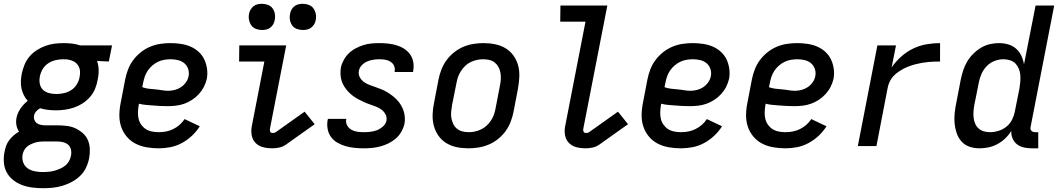

<svg xmlns="http://www.w3.org/2000/svg" viewBox="-43 -769 5571 1011"><path d="M185 222Q156 222 127.5 218.5Q99 215 73.5 205.5Q48 196 26.5 179Q5 162 -7.5 139Q-20 116 -22.5 87.5Q-25 59 -19 30Q-16 14 -10.5 -1.5Q-5 -17 5.5 -31Q16 -45 29 -56Q42 -67 57 -76Q47 -91 43.5 -110Q40 -129 44 -149Q49 -174 65 -197.5Q81 -221 103 -238Q91 -251 82.5 -268Q74 -285 70 -303.5Q66 -322 67 -342.5Q68 -363 72 -383Q77 -406 86.5 -429Q96 -452 112.5 -471.5Q129 -491 151 -505Q173 -519 196.5 -527.5Q220 -536 244 -539Q268 -542 291 -542Q314 -542 336 -539.5Q358 -537 379 -530H547L530 -445L468 -448Q476 -425 476.5 -399.5Q477 -374 471 -348Q467 -324 457.5 -301Q448 -278 431 -258.5Q414 -239 392.5 -225Q371 -211 347.5 -203Q324 -195 299.5 -191.5Q275 -188 252 -188Q230 -188 209 -190.5Q188 -193 169 -199Q156 -193 147 -182Q138 -171 136 -159Q134 -148 138 -137.5Q142 -127 150 -121Q158 -115 168.5 -112.5Q179 -110 191 -109H259Q284 -109 309 -106Q334 -103 355 -93Q376 -83 393.5 -67.5Q411 -52 420 -30.5Q429 -9 430 16Q431 41 426 66Q421 91 409.5 115Q398 139 378 158Q358 177 334 189.5Q310 202 285 209.5Q260 217 234.5 219.5Q209 222 185 222ZM253 -274Q273 -274 293.5 -278.5Q314 -283 332 -294.5Q350 -306 361.5 -325Q373 -344 376 -363Q380 -381 378 -397.5Q376 -414 366.5 -427Q357 -440 342.5 -447Q328 -454 311 -456L290 -457Q271 -457 250.5 -452.5Q230 -448 211.5 -436Q193 -424 182 -405.5Q171 -387 167 -367Q163 -347 166.5 -328Q170 -309 183 -296.5Q196 -284 214.5 -279Q233 -274 253 -274ZM184 137Q199 137 214 135.5Q229 134 243.5 130Q258 126 273 119.5Q288 113 300.5 103Q313 93 320.5 79Q328 65 331 50Q334 34 330.5 18.5Q327 3 316.5 -6.5Q306 -16 290.5 -20Q275 -24 259 -24H184Q173 -24 162 -22.5Q151 -21 140 -17.5Q129 -14 117.5 -8.5Q106 -3 97.5 5Q89 13 83.5 23.5Q78 34 76 45Q72 67 79.5 87Q87 107 103.5 118Q120 129 141 133Q162 137 184 137Z M793 12Q760 12 728.5 6.5Q697 1 670 -13Q643 -27 623.5 -50.5Q604 -74 594.5 -103Q585 -132 585.5 -164.5Q586 -197 593 -230L616 -350Q621 -376 631 -402.5Q641 -429 658 -452Q675 -475 698 -493.5Q721 -512 747.5 -523Q774 -534 801 -538Q828 -542 854 -542Q882 -542 909 -538Q936 -534 959.5 -524Q983 -514 1002 -497Q1021 -480 1032 -457.5Q1043 -435 1047 -408Q1051 -381 1046 -354Q1041 -332 1030.5 -311.5Q1020 -291 1004 -273.5Q988 -256 968 -243Q948 -230 926.5 -222.5Q905 -215 883 -212.5Q861 -210 839 -210Q820 -210 801 -211Q782 -212 763.5 -213.5Q745 -215 726 -216.5Q707 -218 689 -223L687 -214Q684 -195 683.5 -177Q683 -159 687 -142.5Q691 -126 701 -112Q711 -98 725 -89Q739 -80 757 -76.5Q775 -73 793 -73Q812 -73 831 -76.5Q850 -80 868.5 -89Q887 -98 902.5 -111.5Q918 -125 929 -142L1009 -104Q992 -77 967.5 -54Q943 -31 914 -15.5Q885 0 854 6Q823 12 793 12ZM843 -291Q860 -291 877.5 -295.5Q895 -300 910 -310Q925 -320 936 -335.5Q947 -351 950 -368Q954 -388 947.5 -406.5Q941 -425 927 -436.5Q913 -448 894 -452.5Q875 -457 855 -457Q839 -457 821.5 -454Q804 -451 788.5 -443.5Q773 -436 759 -424Q745 -412 735 -397Q725 -382 719.5 -366Q714 -350 711 -334L706 -310Q722 -304 739 -302Q756 -300 774 -298.5Q792 -297 809 -294Q826 -291 843 -291Z M1390 12Q1365 12 1342 6Q1319 0 1303 -16Q1287 -32 1282.5 -56Q1278 -80 1283 -105L1349 -445H1216L1217 -530H1464L1378 -89Q1377 -82 1380 -75.5Q1383 -69 1391 -69Q1395 -69 1400 -69.5Q1405 -70 1409 -73L1561 -181L1614 -115L1462 -7Q1446 4 1427 8Q1408 12 1390 12Z M1552 -611Q1535 -611 1519.5 -617Q1504 -623 1495 -636Q1486 -649 1483.5 -665.5Q1481 -682 1485 -699Q1487 -710 1493 -720Q1499 -730 1508.5 -737Q1518 -744 1529 -746.5Q1540 -749 1551 -749Q1568 -749 1583.5 -743Q1599 -737 1608 -724Q1617 -711 1620 -694.5Q1623 -678 1619 -661Q1617 -650 1610.5 -640Q1604 -630 1595 -623Q1586 -616 1574.5 -613.5Q1563 -611 1552 -611ZM1337 -611Q1320 -611 1304.5 -617Q1289 -623 1280 -636Q1271 -649 1268 -665.5Q1265 -682 1269 -699Q1271 -710 1277.5 -720Q1284 -730 1293 -737Q1302 -744 1313.5 -746.5Q1325 -749 1336 -749Q1353 -749 1368.5 -743Q1384 -737 1393 -724Q1402 -711 1404.5 -694.5Q1407 -678 1403 -661Q1401 -650 1395 -640Q1389 -630 1379.5 -623Q1370 -616 1359 -613.5Q1348 -611 1337 -611Z M1872 12Q1847 12 1823 9.5Q1799 7 1776.5 0.5Q1754 -6 1734 -17.5Q1714 -29 1700.5 -47Q1687 -65 1682.5 -88.5Q1678 -112 1682 -136L1684 -143H1781L1780 -140Q1777 -123 1785 -108.5Q1793 -94 1807 -86Q1821 -78 1838 -75.5Q1855 -73 1872 -73Q1890 -73 1907.5 -75Q1925 -77 1942 -83.5Q1959 -90 1974 -103.5Q1989 -117 1992 -134Q1995 -152 1987 -167Q1979 -182 1965.5 -192Q1952 -202 1936 -208Q1920 -214 1904 -219.5Q1888 -225 1872.5 -232Q1857 -239 1842.5 -247Q1828 -255 1814.5 -265Q1801 -275 1790 -287Q1779 -299 1770 -313Q1761 -327 1756 -343Q1751 -359 1750 -377Q1749 -395 1752 -413Q1756 -433 1767 -453Q1778 -473 1794 -488.5Q1810 -504 1830 -514.5Q1850 -525 1870.5 -531.5Q1891 -538 1912 -540Q1933 -542 1954 -542Q1978 -542 2001 -539.5Q2024 -537 2045.5 -530.5Q2067 -524 2085.5 -512Q2104 -500 2116.5 -482.5Q2129 -465 2133 -442.5Q2137 -420 2133 -397L2132 -390H2035V-393Q2038 -409 2032 -422.5Q2026 -436 2013.5 -444Q2001 -452 1986 -454.5Q1971 -457 1955 -457Q1939 -457 1922.5 -454.5Q1906 -452 1890.5 -445.5Q1875 -439 1862.5 -426Q1850 -413 1847 -397Q1843 -379 1851 -363.5Q1859 -348 1872.5 -338Q1886 -328 1902 -322Q1918 -316 1934 -310.5Q1950 -305 1966 -298.5Q1982 -292 1996 -283.5Q2010 -275 2023 -265Q2036 -255 2047.5 -243Q2059 -231 2067.5 -217Q2076 -203 2081.5 -187Q2087 -171 2088.5 -153.5Q2090 -136 2087 -118Q2082 -96 2070.5 -75.5Q2059 -55 2041 -39.5Q2023 -24 2002.5 -14Q1982 -4 1959.5 2Q1937 8 1915 10Q1893 12 1872 12Z M2424 12Q2392 12 2362.5 6Q2333 0 2308 -15Q2283 -30 2266 -54Q2249 -78 2241.5 -106.5Q2234 -135 2235 -166.5Q2236 -198 2243 -230L2266 -350Q2271 -376 2281 -402Q2291 -428 2307.5 -451Q2324 -474 2347 -492.5Q2370 -511 2395.5 -522Q2421 -533 2448.5 -537.5Q2476 -542 2502 -542Q2534 -542 2564 -536Q2594 -530 2619 -515Q2644 -500 2661 -476Q2678 -452 2685.5 -423.5Q2693 -395 2691.5 -363.5Q2690 -332 2684 -300L2661 -180Q2656 -154 2646 -128Q2636 -102 2619.5 -79Q2603 -56 2580 -37.5Q2557 -19 2531 -8Q2505 3 2477.5 7.5Q2450 12 2424 12ZM2426 -73Q2442 -73 2458 -76.5Q2474 -80 2490 -87.5Q2506 -95 2519 -107Q2532 -119 2542 -134Q2552 -149 2557.5 -164.5Q2563 -180 2566 -196L2589 -316Q2593 -334 2594 -351Q2595 -368 2592.5 -384Q2590 -400 2582.5 -414.5Q2575 -429 2563 -439Q2551 -449 2535 -453Q2519 -457 2501 -457Q2485 -457 2468.5 -453.5Q2452 -450 2436 -442.5Q2420 -435 2407.5 -423Q2395 -411 2385 -396Q2375 -381 2369.5 -365.5Q2364 -350 2361 -334L2337 -214Q2334 -196 2332.5 -179Q2331 -162 2334 -146Q2337 -130 2344 -115.5Q2351 -101 2363.5 -91Q2376 -81 2392 -77Q2408 -73 2426 -73Z M3040 12Q3015 12 2992 6Q2969 0 2953 -16Q2937 -32 2932.5 -56Q2928 -80 2933 -105L3040 -655H2907L2908 -740H3155L3028 -89Q3027 -82 3030 -75.5Q3033 -69 3041 -69Q3045 -69 3050 -69.5Q3055 -70 3059 -73L3211 -181L3264 -115L3112 -7Q3096 4 3077 8Q3058 12 3040 12Z M3543 12Q3510 12 3478.5 6.5Q3447 1 3420 -13Q3393 -27 3373.5 -50.5Q3354 -74 3344.5 -103Q3335 -132 3335.5 -164.5Q3336 -197 3343 -230L3366 -350Q3371 -376 3381 -402.5Q3391 -429 3408 -452Q3425 -475 3448 -493.5Q3471 -512 3497.5 -523Q3524 -534 3551 -538Q3578 -542 3604 -542Q3632 -542 3659 -538Q3686 -534 3709.5 -524Q3733 -514 3752 -497Q3771 -480 3782 -457.5Q3793 -435 3797 -408Q3801 -381 3796 -354Q3791 -332 3780.5 -311.5Q3770 -291 3754 -273.5Q3738 -256 3718 -243Q3698 -230 3676.5 -222.5Q3655 -215 3633 -212.5Q3611 -210 3589 -210Q3570 -210 3551 -211Q3532 -212 3513.5 -213.5Q3495 -215 3476 -216.5Q3457 -218 3439 -223L3437 -214Q3434 -195 3433.5 -177Q3433 -159 3437 -142.5Q3441 -126 3451 -112Q3461 -98 3475 -89Q3489 -80 3507 -76.5Q3525 -73 3543 -73Q3562 -73 3581 -76.5Q3600 -80 3618.5 -89Q3637 -98 3652.5 -111.5Q3668 -125 3679 -142L3759 -104Q3742 -77 3717.5 -54Q3693 -31 3664 -15.5Q3635 0 3604 6Q3573 12 3543 12ZM3593 -291Q3610 -291 3627.5 -295.5Q3645 -300 3660 -310Q3675 -320 3686 -335.5Q3697 -351 3700 -368Q3704 -388 3697.5 -406.5Q3691 -425 3677 -436.5Q3663 -448 3644 -452.5Q3625 -457 3605 -457Q3589 -457 3571.5 -454Q3554 -451 3538.5 -443.5Q3523 -436 3509 -424Q3495 -412 3485 -397Q3475 -382 3469.5 -366Q3464 -350 3461 -334L3456 -310Q3472 -304 3489 -302Q3506 -300 3524 -298.5Q3542 -297 3559 -294Q3576 -291 3593 -291Z M4093 12Q4060 12 4028.5 6.5Q3997 1 3970 -13Q3943 -27 3923.5 -50.5Q3904 -74 3894.5 -103Q3885 -132 3885.5 -164.5Q3886 -197 3893 -230L3916 -350Q3921 -376 3931 -402.5Q3941 -429 3958 -452Q3975 -475 3998 -493.5Q4021 -512 4047.5 -523Q4074 -534 4101 -538Q4128 -542 4154 -542Q4182 -542 4209 -538Q4236 -534 4259.5 -524Q4283 -514 4302 -497Q4321 -480 4332 -457.5Q4343 -435 4347 -408Q4351 -381 4346 -354Q4341 -332 4330.5 -311.5Q4320 -291 4304 -273.5Q4288 -256 4268 -243Q4248 -230 4226.5 -222.5Q4205 -215 4183 -212.5Q4161 -210 4139 -210Q4120 -210 4101 -211Q4082 -212 4063.5 -213.5Q4045 -215 4026 -216.5Q4007 -218 3989 -223L3987 -214Q3984 -195 3983.5 -177Q3983 -159 3987 -142.5Q3991 -126 4001 -112Q4011 -98 4025 -89Q4039 -80 4057 -76.5Q4075 -73 4093 -73Q4112 -73 4131 -76.5Q4150 -80 4168.5 -89Q4187 -98 4202.5 -111.5Q4218 -125 4229 -142L4309 -104Q4292 -77 4267.5 -54Q4243 -31 4214 -15.5Q4185 0 4154 6Q4123 12 4093 12ZM4143 -291Q4160 -291 4177.5 -295.5Q4195 -300 4210 -310Q4225 -320 4236 -335.5Q4247 -351 4250 -368Q4254 -388 4247.5 -406.5Q4241 -425 4227 -436.5Q4213 -448 4194 -452.5Q4175 -457 4155 -457Q4139 -457 4121.5 -454Q4104 -451 4088.5 -443.5Q4073 -436 4059 -424Q4045 -412 4035 -397Q4025 -382 4019.5 -366Q4014 -350 4011 -334L4006 -310Q4022 -304 4039 -302Q4056 -300 4074 -298.5Q4092 -297 4109 -294Q4126 -291 4143 -291Z M4474 0 4577 -530H4675L4652 -414Q4674 -446 4703.5 -472Q4733 -498 4767 -514Q4801 -530 4836.5 -536Q4872 -542 4907 -542V-445Q4891 -445 4875.5 -444.5Q4860 -444 4844 -442.5Q4828 -441 4811.5 -438Q4795 -435 4779 -431Q4763 -427 4746.5 -421Q4730 -415 4715.5 -407.5Q4701 -400 4686 -389.5Q4671 -379 4659.5 -366Q4648 -353 4641 -337.5Q4634 -322 4631 -306L4572 0Z M5115 12Q5087 12 5062 3.5Q5037 -5 5020 -24Q5003 -43 4994.5 -68Q4986 -93 4983.5 -119.5Q4981 -146 4984 -174Q4987 -202 4993 -230L5016 -350Q5021 -374 5028.5 -397.5Q5036 -421 5049 -443.5Q5062 -466 5081 -485Q5100 -504 5122.5 -517.5Q5145 -531 5169.5 -536.5Q5194 -542 5218 -542Q5243 -542 5266.5 -535Q5290 -528 5307.5 -512.5Q5325 -497 5335 -475.5Q5345 -454 5349 -430L5410 -740H5508L5384 -102Q5382 -96 5383 -90.5Q5384 -85 5387.5 -81Q5391 -77 5396 -75Q5401 -73 5407 -73H5424V12H5390Q5369 12 5348.5 7.5Q5328 3 5312.5 -9Q5297 -21 5289 -39.5Q5281 -58 5282 -80Q5269 -58 5250 -40Q5231 -22 5208.5 -10Q5186 2 5162 7Q5138 12 5115 12ZM5170 -73Q5192 -73 5215 -80Q5238 -87 5257 -102.5Q5276 -118 5286.5 -139.5Q5297 -161 5301 -183L5325 -303Q5328 -321 5329.5 -339Q5331 -357 5329.5 -374.5Q5328 -392 5321.5 -407.5Q5315 -423 5304 -434.5Q5293 -446 5276 -451.5Q5259 -457 5241 -457Q5218 -457 5194 -448Q5170 -439 5152.5 -420.5Q5135 -402 5125 -379.5Q5115 -357 5111 -334L5087 -214Q5084 -197 5083 -180Q5082 -163 5084 -147Q5086 -131 5092.5 -116.5Q5099 -102 5110.5 -92Q5122 -82 5137.5 -77.5Q5153 -73 5170 -73Z"/></svg>

Font: Lode Dark Term
Style: Bold Italic
Weight: 700
Italic angle: -11°
Monospace: yes
Designer: Belleve Invis
Foundry: Belleve Invis
Version: Version 29.2.0